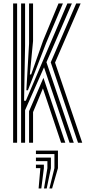

<svg xmlns="http://www.w3.org/2000/svg" viewBox="-20 -820 499 1103"><path d="M101.2 0V-800H124.1V-557.3L118.3 -241.4H128.5L263.4 -557.6L367 -800H393L246.8 -462.6L403.8 0H379.6L232.9 -433.1L124.1 -186.9V0ZM147 0V-181.1L229.6 -372.8L355.2 0H331L226.5 -312.1L169.9 -175.9V0ZM55.4 0V-800H78.3V0ZM428.2 0 271.5 -461.8 417.8 -800H443.2L296.2 -460.4L452.4 0ZM131.4 -301.3 147 -569V-800H169.9V-584.3L151.5 -392.2H158.9L228 -587.4L316.1 -800H341.4L245.7 -574.4L140.2 -301.3ZM263.8 262.7 292.7 146V65.2H186.4V45H312.9V146L279.3 262.7ZM201.8 262.7 211.9 146H186.4V125.8H232.1V146L217.3 262.7ZM232.8 262.7 252.3 146V105.6H186.4V85.4H272.5V146L248.3 262.7Z"/></svg>

Font: Big Shoulders Inline Text Thin
Style: Regular
Weight: 100
Designer: Patric King
Foundry: XO Type Co
Version: Version 2.002